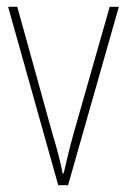

<svg xmlns="http://www.w3.org/2000/svg" viewBox="-20 -547 374 567"><path d="M152 0H181L331 -527H304L196 -148C185 -108 177 -74 168 -35H165C157 -75 148 -109 136 -148L31 -527H4Z"/></svg>

Font: Noto Sans Thai Looped Condensed Thin
Style: Regular
Weight: 100
Width: 3
Designer: Sasikarn Vongin, Ben Mitchell
Foundry: The Fontpad Ltd
Version: Version 1.001